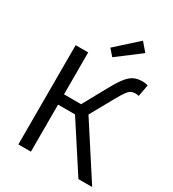

<svg xmlns="http://www.w3.org/2000/svg" viewBox="-206 -985 992 1099"><g transform="rotate(30 290.0 -435.5)"><path d="M90 0V-656H173V-379H286L378 -546Q406 -596 428.5 -622.5Q451 -649 474 -658.5Q497 -668 526 -668Q547 -668 562 -662L548 -585Q541 -587 535 -587.5Q529 -588 524 -588Q510 -588 498 -582.5Q486 -577 472.5 -559Q459 -541 439 -505L352 -349L578 0H487L285 -311H173V0ZM306 -701 269 -743 411 -871 458 -816Z"/></g></svg>

Font: .
Style: 
Weight: 400
Designer: Paul D. Hunt, Dalton Maag
Foundry: Dalton Maag Ltd
Version: Version 1.200